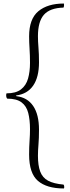

<svg xmlns="http://www.w3.org/2000/svg" viewBox="-20 -798 397 1088"><path d="M342 270Q245 270 195 227Q145 184 145 78Q145 36 147.5 0.5Q150 -35 150 -66Q150 -119 140 -158Q130 -197 102 -218Q74 -239 21 -239Q15 -245 15 -258Q15 -265 17 -269Q70 -269 99 -291.5Q128 -314 139 -353Q150 -392 150 -442Q150 -483 147.5 -521.5Q145 -560 145 -592Q145 -691 197.5 -734.5Q250 -778 342 -778Q343 -776 343 -770Q343 -761 340 -755Q263 -753 229 -714.5Q195 -676 195 -593Q195 -564 198 -528.5Q201 -493 201 -445Q201 -361 168 -313Q135 -265 71 -257Q71 -255 73 -253Q135 -246 168 -197.5Q201 -149 201 -63Q201 -14 198 21Q195 56 195 85Q195 140 208 174.5Q221 209 252.5 226Q284 243 340 248Q344 252 344 262Q344 267 342 270Z"/></svg>

Font: Petrona ExtraLight
Style: Regular
Weight: 200
Designer: Ringo R. Seeber
Foundry: Ringo R. Seeber
Version: Version 2.001; ttfautohint (v1.8.3)